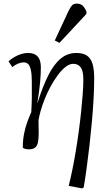

<svg xmlns="http://www.w3.org/2000/svg" viewBox="-20 -812 575 1062"><path d="M434 230 360 216Q370 177 380 128Q390 79 399 25Q408 -29 415.5 -84Q423 -139 428.5 -192Q434 -245 437.5 -291Q441 -337 441 -372Q441 -421 426 -440Q411 -459 386 -459Q364 -459 342 -441.5Q320 -424 299 -395.5Q278 -367 259.5 -333Q241 -299 227 -263.5Q213 -228 204.5 -197.5Q196 -167 193 -147Q194 -105 194 -75Q194 -45 190 -25Q186 -5 174 4.5Q162 14 140 14Q129 14 119.5 11.5Q110 9 106 5Q106 -34 112.5 -69Q119 -104 130 -134.5Q141 -165 153 -192Q154 -214 155 -233Q156 -252 156 -270.5Q156 -289 156 -310.5Q156 -332 156 -359Q156 -399 151 -423Q146 -447 136.5 -457Q127 -467 111 -467Q98 -467 82 -461Q66 -455 48 -441L27 -473Q43 -487 61.5 -497.5Q80 -508 98.5 -513.5Q117 -519 133 -519Q159 -519 175 -510Q191 -501 198.5 -483Q206 -465 206 -438Q206 -423 205 -403Q204 -383 202 -358.5Q200 -334 196 -305.5Q192 -277 187 -245L188 -244Q217 -336 248 -397Q279 -458 316.5 -488.5Q354 -519 402 -519Q440 -519 461.5 -504Q483 -489 492 -458Q501 -427 501 -379Q501 -326 497.5 -264Q494 -202 488 -135.5Q482 -69 474.5 -4Q467 61 459 119.5Q451 178 443 225ZM309 -575 283 -588 358 -749Q369 -772 378 -782Q387 -792 405 -792Q425 -792 437 -781Q449 -770 458 -748V-735Z"/></svg>

Font: Literata Light
Style: Italic
Weight: 300
Italic angle: -2°
Designer: Latin by Veronika Burian and Jose Scaglione. Greek by Irene Vlachou. Cyrillic by Vera Evstafieva
Foundry: TypeTogether
Version: Version 3.103;gftools[0.9.29]